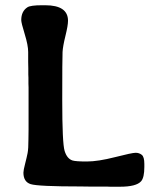

<svg xmlns="http://www.w3.org/2000/svg" viewBox="-20 -708 594 732"><path d="M152.3 -688Q239.3 -688 239.3 -628.9Q239.3 -610.8 229.5 -571.3Q219.7 -531.7 218.5 -509.8Q217.3 -487.8 217.3 -325.2Q217.3 -162.6 226.3 -132.8Q235.4 -103 256.3 -96.2Q268.6 -92.3 311 -92.3Q353.5 -92.3 418.5 -108.9Q483.4 -125.5 497.1 -125.5Q510.7 -125.5 520.5 -117.7Q530.3 -109.9 530.3 -83V-71.3Q530.3 -31.2 518.1 -17.1Q500 3.9 437 3.9H399.9L387.7 3.4H325.2L288.1 2.9Q125.5 2.9 97.2 -5.9Q69.3 -14.6 69.3 -49.8Q69.3 -59.1 75.7 -83.5Q82 -107.9 85.2 -124.3Q88.4 -140.6 88.4 -176.8L88.9 -214.4V-375.5L88.4 -388.2V-412.1L87.9 -424.3V-448.2L87.4 -472.7Q87.4 -472.7 87.4 -509.8Q87.4 -535.2 74.2 -578.1Q61 -621.1 61 -631.3Q61 -665 84.5 -680.2Q96.2 -688 140.1 -688Z"/></svg>

Font: Averia Libre
Style: Bold
Weight: 700
Version: Version 1.002